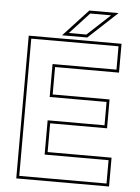

<svg xmlns="http://www.w3.org/2000/svg" viewBox="-58 -893 685 938"><g transform="rotate(5 285.0 -424.0)"><path d="M57.5 0V-700H512.5V-558.5H199V-424H478V-282.5H199V-141.5H512.5V0ZM71 -13.5H499V-128H185.5V-296H464.5V-410.5H185.5V-572H499V-686.5H71ZM219.5 -716 341.5 -848H485L343 -716ZM251.5 -730H337.5L449.5 -834H347.5Z"/></g></svg>

Font: Tourney Thin Thin
Style: Regular
Weight: 250
Version: Version 1.015